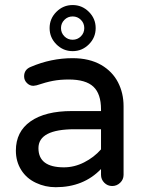

<svg xmlns="http://www.w3.org/2000/svg" viewBox="-20 -743 589 773"><path d="M179.7 -629.9Q179.7 -668 207 -695.3Q234.4 -722.7 272.5 -722.7Q310.5 -722.7 337.9 -695.3Q365.2 -668 365.2 -629.9Q365.2 -591.8 337.9 -564.5Q310.5 -537.1 272.5 -537.1Q234.4 -537.1 207 -564.5Q179.7 -591.8 179.7 -629.9ZM319.3 -629.9Q319.3 -649.4 305.7 -663.1Q292 -676.8 272.5 -676.8Q252.9 -676.8 239.3 -663.1Q225.6 -649.4 225.6 -629.9Q225.6 -610.4 239.3 -596.7Q252.9 -583 272.5 -583Q292 -583 305.7 -596.7Q319.3 -610.4 319.3 -629.9ZM125 -6.8Q86.9 -24.4 65.4 -58.6Q43.9 -92.8 43.9 -136.7Q43.9 -212.9 103 -254.4Q162.1 -295.9 269.5 -295.9H386.7V-302.7Q386.7 -365.2 356 -394Q325.2 -422.9 256.8 -422.9Q221.7 -422.9 193.4 -417.5Q165 -412.1 127 -399.4L114.3 -397.5Q99.6 -397.5 88.4 -408.7Q77.1 -419.9 77.1 -435.5Q77.1 -462.9 103.5 -473.6Q185.5 -508.8 272.5 -508.8Q339.8 -508.8 387.7 -481.4Q432.6 -455.1 455.1 -411.6Q477.5 -368.2 477.5 -315.4V-39.1Q477.5 -20.5 463.9 -7.3Q450.2 5.9 431.6 5.9Q413.1 5.9 399.9 -7.3Q386.7 -20.5 386.7 -39.1V-62.5Q316.4 10.7 204.1 10.7Q162.1 10.7 125 -6.8ZM386.7 -141.6V-222.7H281.2Q134.8 -222.7 134.8 -146.5Q134.8 -69.3 237.3 -69.3Q279.3 -69.3 318.8 -89.4Q358.4 -109.4 386.7 -141.6Z"/></svg>

Font: KTXP_ComRound
Style: Medium
Weight: 500
Version: Version 1.01;May 16, 2022;FontCreator 13.0.0.2683 64-bit